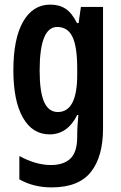

<svg xmlns="http://www.w3.org/2000/svg" viewBox="-20 -573 526 833"><path d="M198 -553Q237 -553 264.5 -535Q292 -517 314 -473H321L331 -543H427V-15Q427 107 374 173.5Q321 240 204 240Q125 240 64 205V104Q136 143 201 143Q256 143 285.5 115Q315 87 315 20V8Q315 -9 316.5 -31Q318 -53 320 -74H315Q273 10 195 10Q121 10 79.5 -62.5Q38 -135 38 -268Q38 -406 80.5 -479.5Q123 -553 198 -553ZM228 -456Q152 -456 152 -267Q152 -174 171.5 -130.5Q191 -87 231 -87Q315 -87 315 -249V-276Q315 -370 294.5 -413Q274 -456 228 -456Z"/></svg>

Font: Noto Sans Thai ExtCond SemBd
Style: Regular
Weight: 600
Width: 2
Designer: Monotype Design Team
Foundry: Monotype Imaging Inc.
Version: Version 2.002; ttfautohint (v1.8.4.7-5d5b)